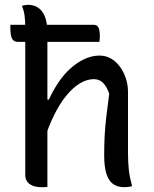

<svg xmlns="http://www.w3.org/2000/svg" viewBox="-20 -774 640 798"><path d="M23 -671H369Q384 -671 389.5 -659Q395 -647 395 -623Q395 -618 394.5 -611.5Q394 -605 393 -600H55Q37 -600 30 -613.5Q23 -627 23 -660Q23 -663 23 -666Q23 -669 23 -671ZM154 4Q130 4 115 -2.5Q100 -9 92.5 -20Q85 -31 85 -46Q85 -128 85 -204Q85 -280 85 -354Q85 -428 85 -503Q85 -578 85 -658Q85 -689 82 -710Q79 -731 71 -750Q76 -751 80.5 -752Q85 -753 90 -753.5Q95 -754 99 -754Q119 -754 137 -743Q155 -732 166 -706.5Q177 -681 177 -638Q177 -557 177 -476.5Q177 -396 177 -316.5Q177 -237 177 -157.5Q177 -78 177 3Q173 3 169 3.5Q165 4 161.5 4Q158 4 154 4ZM163 -190 161 -360H183Q201 -399 224 -433Q247 -467 275 -491.5Q303 -516 333 -529.5Q363 -543 394 -543Q420 -543 441.5 -530.5Q463 -518 479 -496Q495 -474 503.5 -447Q512 -420 512 -392Q512 -350 512 -308Q512 -266 512 -223.5Q512 -181 512 -139Q512 -98 515.5 -67.5Q519 -37 529 0Q520 2 512.5 3Q505 4 496 4Q471 4 452.5 -7.5Q434 -19 423.5 -48Q413 -77 413 -129Q413 -172 415 -210.5Q417 -249 422 -290.5Q427 -332 434 -384Q424 -414 408.5 -429.5Q393 -445 370 -445Q341 -445 312 -427.5Q283 -410 256 -377Q229 -344 205.5 -297Q182 -250 163 -190Z"/></svg>

Font: Recursive Monospace Casual
Style: Regular
Weight: 400
Version: Version 1.047